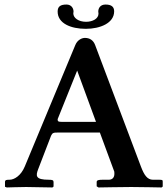

<svg xmlns="http://www.w3.org/2000/svg" viewBox="-20 -825 739 846"><path d="M148 -79 205 -227C211 -240 216 -241 236 -241H420L482 -73C484 -70 484 -64 484 -59C484 -44 476 -33 459 -33H432C414 -33 406 -31 406 -23V-4L414 1C414 1 522 -1 558 -1C596 -1 692 1 692 1L697 -3V-23C697 -31 697 -33 682 -33H654C629 -33 615 -54 601 -91L399 -627C391 -648 375 -658 354 -658C343 -658 322 -651 312 -627L89 -91C72 -50 42 -33 22 -33C10 -33 2 -33 2 -23V-2L10 1C10 1 70 -1 95 -1C119 -1 211 1 211 1L216 -3V-23C216 -31 211 -33 195 -33C136 -33 137 -50 148 -79ZM253 -288C235 -288 234 -291 234 -300L320 -514L403 -288ZM483 -775C483 -795 471 -805 445 -805C422 -805 413 -789 413 -774C413 -773 414 -766 414 -765C414 -743 389 -729 359 -729C326 -729 303 -746 303 -766C303 -767 304 -772 304 -774C304 -789 294 -805 273 -805C246 -805 234 -796 234 -774C234 -722 292 -698 358 -698C421 -698 483 -723 483 -775Z"/></svg>

Font: Libertinus Serif Semibold
Style: Regular
Weight: 600
Designer: Philipp H. Poll, Khaled Hosny
Foundry: Caleb Maclennan
Version: Version 7.050;RELEASE